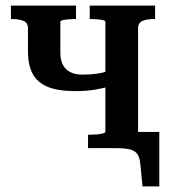

<svg xmlns="http://www.w3.org/2000/svg" viewBox="-20 -530 614 687"><path d="M357 -58V-452Q357 -456 348 -458Q339 -460 326.5 -461Q314 -462 304 -462H301V-510H535V-462H533Q507 -462 490.5 -455.5Q474 -449 474 -428V0H295V-48H304Q314 -48 326.5 -49Q339 -50 348 -52.5Q357 -55 357 -58ZM80 -346V-429Q80 -449 63.5 -455.5Q47 -462 20 -462H19V-510H252V-462H249Q239 -462 226.5 -461Q214 -460 205 -458Q196 -456 196 -452V-341Q196 -316 204.5 -299Q213 -282 230.5 -272.5Q248 -263 275 -263Q305 -263 328 -266.5Q351 -270 381 -280V-223Q348 -214 319 -209Q290 -204 249 -204Q186 -204 149 -220Q112 -236 96 -267.5Q80 -299 80 -346ZM358 0 366 -58H550V137H490L482 56Q480 32 470.5 20Q461 8 442.5 4Q424 0 392 0Z"/></svg>

Font: Roboto Serif 28pt Condensed Medium
Style: Regular
Weight: 500
Width: 3
Designer: Greg Gazdowicz
Foundry: Commercial Type
Version: Version 1.008